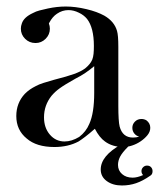

<svg xmlns="http://www.w3.org/2000/svg" viewBox="-20 -443 488 589"><path d="M269 -240Q256 -229 242 -219.5Q228 -210 212 -202Q178 -183 163 -172Q156 -167 150 -161.5Q144 -156 138 -149Q115 -120 115 -83Q115 -51 133 -30Q151 -9 178 -9Q200 -9 223 -23Q244 -39 254 -63Q269 -96 269 -158ZM130 -371Q133 -363 133 -355Q133 -337 120 -324Q107 -311 89 -311Q70 -311 57 -324Q44 -337 44 -355Q44 -363 47 -371Q53 -390 81 -403Q90 -408 101.5 -411Q113 -414 127 -417Q155 -423 182 -423Q211 -423 245 -415Q262 -411 275.5 -406Q289 -401 300 -395Q331 -377 339 -348Q343 -335 343 -299V-118Q343 -95 344 -79Q345 -63 347 -55Q356 -21 388 -21Q399 -21 407 -24Q398 -26 392 -33.5Q386 -41 386 -51Q386 -62 394 -70Q402 -78 414 -78Q422 -78 429 -74Q441 -65 441 -51Q441 -39 432.5 -28.5Q424 -18 411.5 -9.5Q399 -1 385 3.5Q371 8 359 8Q325 8 302 -9Q285 -21 271 -48Q254 -33 241.5 -23.5Q229 -14 221 -9Q189 8 147 8Q92 8 62 -18Q30 -44 30 -87Q30 -127 56 -155Q64 -163 72 -168.5Q80 -174 90 -179Q99 -184 113 -188.5Q127 -193 145 -198Q188 -209 207 -216Q218 -220 226 -224Q234 -228 241 -233Q257 -246 263 -260Q266 -268 267 -278Q268 -288 268 -302Q268 -358 247 -385Q237 -397 222 -404Q206 -412 190 -412Q171 -412 155 -401Q141 -392 131 -373ZM372 8Q355 25 348.5 37.5Q342 50 342 63Q342 80 354.5 91Q367 102 387 102Q401 102 419 94Q414 89 414 82Q414 75 419 70Q424 65 431 65Q439 65 443.5 70Q448 75 448 82Q448 92 441 96Q418 112 397.5 119Q377 126 354 126Q326 126 307.5 112.5Q289 99 289 77Q289 35 352 0H379Z"/></svg>

Font: Wachinanga
Style: Regular
Weight: 400
Designer: deFharo
Foundry: deFharo
Version: Wachinanga: Version 2.001 2013